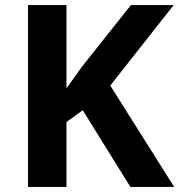

<svg xmlns="http://www.w3.org/2000/svg" viewBox="-20 -734 704 754"><path d="M664 0H492L305 -301L241 -255V0H90V-714H241V-387Q256 -408 271 -429Q286 -450 301 -471L494 -714H662L413 -398Z"/></svg>

Font: Noto Sans Tamil
Style: Regular
Weight: 400
Designer: Jelle Bosma - Monotype Design Team
Foundry: Monotype Imaging Inc.
Version: Version 2.003